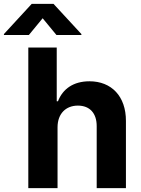

<svg xmlns="http://www.w3.org/2000/svg" viewBox="-86 -973 730 993"><path d="M211.6 -315.3C212 -385.7 255 -426.8 316.8 -426.8C378.2 -426.8 414.4 -387.4 414.1 -320.3V0H565.3V-347.3C565.7 -475.1 490.4 -552.6 376.8 -552.6C294 -552.6 238.6 -513.5 213.8 -449.2H207.4V-727.3H60.4V0H211.6ZM63.2 -791.9 134.6 -878.6 206 -791.9H334.9V-796.9L190.7 -953.1H78.1L-65.7 -796.9V-791.9Z"/></svg>

Font: Karasuma Gothic
Style: Bold
Weight: 700
Designer: Rasmus Andersson / Ryoko Nishizuka
Foundry: Genbu
Version: Version 1.00